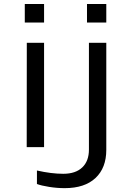

<svg xmlns="http://www.w3.org/2000/svg" viewBox="-20 -745 640 972"><path d="M115.7 -528.3H203.1V0H115.2ZM105.5 -630.9V-724.6H203.1V-630.9ZM430.2 -528.3H518.1V13.7Q518.1 105 463.4 156.2Q408.7 207.5 307.6 207.5Q269 207.5 229 201.2Q189 194.8 167 186.5V118.2Q240.2 134.8 300.3 134.8Q362.8 134.8 396.5 102.5Q430.2 70.3 430.2 12.2ZM420.4 -630.9V-724.6H518.1V-630.9Z"/></svg>

Font: Liberation Mono
Style: Regular
Weight: 400
Monospace: yes
Designer: Steve Matteson
Foundry: Ascender Corporation
Version: Version 2.1.5